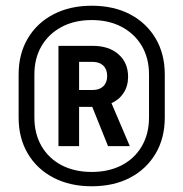

<svg xmlns="http://www.w3.org/2000/svg" viewBox="-20 -760 640 670"><path d="M300 -110Q224 -110 166.5 -140Q109 -170 77 -224Q45 -278 45 -350V-500Q45 -572 77 -626Q109 -680 166.5 -710Q224 -740 300 -740Q377 -740 434 -710Q491 -680 523 -626Q555 -572 555 -500V-350Q555 -278 523 -224Q491 -170 434 -140Q377 -110 300 -110ZM100 -350Q100 -293 125 -250Q150 -207 195 -183.5Q240 -160 300 -160Q360 -160 405 -183.5Q450 -207 475 -250Q500 -293 500 -350V-500Q500 -557 475 -599.5Q450 -642 405 -666Q360 -690 300 -690Q240 -690 195 -666Q150 -642 125 -599.5Q100 -557 100 -500ZM184 -250V-600H304Q360 -600 393.5 -570.5Q427 -541 427 -492Q427 -460 411.5 -436Q396 -412 369 -400L433 -250H357L302 -387H256V-250ZM256 -446H304Q327 -446 340.5 -459Q354 -472 354 -495Q354 -518 340.5 -531Q327 -544 304 -544H256Z"/></svg>

Font: Tiny
Style: Bold
Weight: 700
Monospace: yes
Designer: Philipp Nurullin, Konstantin Bulenkov
Foundry: JetBrains
Version: Version 2.251; ttfautohint (v1.8.4.7-5d5b)